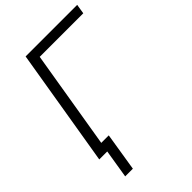

<svg xmlns="http://www.w3.org/2000/svg" viewBox="-260 -834 1118 1118"><g transform="rotate(-45 298.5 -275.0)"><path d="M596.6 -727.3 587 -667.6H228.3L127.5 -60H189.3L151.3 176.5H88.1L116.8 0H51.1L171.9 -727.3Z"/></g></svg>

Font: Karasuma Gothic
Style: Light Italic
Weight: 300
Italic angle: 9.39998°
Designer: Rasmus Andersson / Ryoko Nishizuka
Foundry: rsms
Version: Version 1.00